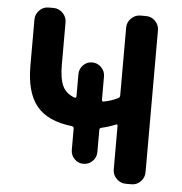

<svg xmlns="http://www.w3.org/2000/svg" viewBox="-52 -780 788 830"><g transform="rotate(5 342.0 -365.0)"><path d="M270 -228Q164 -240 116.5 -298.5Q69 -357 69 -473V-673Q69 -696 85.5 -713Q102 -730 125 -730H147Q170 -730 187 -713Q204 -696 204 -673V-490Q204 -428 219 -396.5Q234 -365 271 -352Q279 -350 279 -358V-454Q279 -477 295 -493.5Q311 -510 334 -510Q357 -510 373.5 -493.5Q390 -477 390 -454V-353Q390 -344 399 -346Q431 -352 459 -366Q467 -369 467 -379V-673Q467 -696 484 -713Q501 -730 524 -730H549Q572 -730 588.5 -713Q605 -696 605 -673V-57Q605 -34 588.5 -17Q572 0 549 0H524Q501 0 484 -17Q467 -34 467 -57V-246Q467 -255 459 -251Q427 -238 398 -232Q390 -230 390 -222V-126Q390 -103 373.5 -86.5Q357 -70 334 -70Q311 -70 295 -86.5Q279 -103 279 -126V-219Q279 -226 270 -228Z"/></g></svg>

Font: Rounded Mplus 1c Bold
Style: Bold
Weight: 700
Version: Version 1.059.20150529